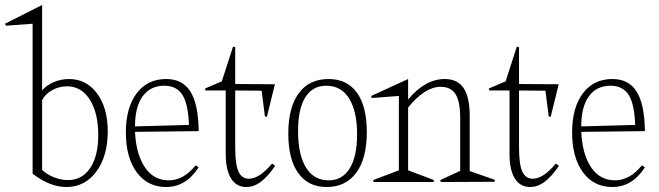

<svg xmlns="http://www.w3.org/2000/svg" viewBox="-81 -730 2644 770"><path d="M87.9 -48.8Q106.4 -30.3 135.3 -19Q164.1 -7.8 191.9 -7.8Q248 -7.8 280.5 -55.9Q313 -104 313 -188Q313 -277.3 279.1 -330.6Q245.1 -383.8 188 -383.8Q155.8 -383.8 127.9 -368.4Q100.1 -353 87.9 -328.1ZM-61 -634.8 87.9 -710V-367.2Q105 -388.2 134.3 -400.6Q163.6 -413.1 195.8 -413.1Q265.6 -413.1 308.3 -355.2Q351.1 -297.4 351.1 -203.1Q351.1 -103.5 305.2 -41.7Q259.3 20 185.1 20Q119.6 20 49.8 -33.2V-634.8L-57.1 -627Z M676.8 -229Q673.8 -312.5 650.6 -349.4Q627.4 -386.2 577.6 -386.2Q522 -386.2 491.2 -344Q460.4 -301.8 460.4 -223.1ZM423.8 -199.2Q423.8 -298.3 467 -355.7Q510.3 -413.1 585.4 -413.1Q650.9 -413.1 682.6 -362.8Q714.4 -312.5 715.8 -204.1L460.4 -201.2Q464.8 -111.3 500 -59.1Q535.2 -6.8 595.7 -6.8Q655.3 -6.8 703.6 -66.9L715.8 -59.1Q665 20 585.4 20Q510.7 20 467.3 -39.1Q423.8 -98.1 423.8 -199.2Z M741.2 -375 808.6 -403.8 853.5 -543 862.3 -541V-393.1L1021.5 -392.1L989.3 -261.2L981.4 -263.2L968.3 -366.2L862.3 -367.2V-138.2Q862.3 -71.8 875.2 -42.5Q888.2 -13.2 917.5 -13.2Q959 -13.2 1010.3 -74.2L1022.5 -64.9Q992.2 -21 964.6 -0.5Q937 20 907.2 20Q866.7 20 845.5 -14.4Q824.2 -48.8 824.2 -112.8V-367.2H743.2Z M1229 20Q1155.3 20 1115.2 -35.6Q1075.2 -91.3 1075.2 -194.8Q1075.2 -299.3 1117.2 -356.2Q1159.2 -413.1 1236.8 -413.1Q1311 -413.1 1350.6 -358.2Q1390.1 -303.2 1390.1 -200.2Q1390.1 -94.7 1347.9 -37.4Q1305.7 20 1229 20ZM1114.3 -204.1Q1114.3 -109.9 1146 -58.3Q1177.7 -6.8 1236.8 -6.8Q1292 -6.8 1321.5 -54.7Q1351.1 -102.5 1351.1 -190.9Q1351.1 -283.7 1319.1 -335Q1287.1 -386.2 1228 -386.2Q1172.4 -386.2 1143.3 -339.6Q1114.3 -293 1114.3 -204.1Z M1409.7 -336.9 1407.7 -345.2 1555.7 -413.1V-331.1Q1624 -413.1 1702.6 -413.1Q1753.9 -413.1 1778.3 -376.7Q1802.7 -340.3 1802.7 -264.2V-43.9L1903.8 -8.8L1901.9 -1L1686.5 0L1684.6 -7.8L1764.6 -44.9V-256.8Q1764.6 -322.3 1746.1 -352.1Q1727.5 -381.8 1686.5 -381.8Q1622.6 -381.8 1555.7 -298.8V-46.9L1659.7 -7.8L1657.7 0H1417.5L1415.5 -7.8L1518.6 -46.9V-345.2Z M1879.4 -375 1946.8 -403.8 1991.7 -543 2000.5 -541V-393.1L2159.7 -392.1L2127.4 -261.2L2119.6 -263.2L2106.4 -366.2L2000.5 -367.2V-138.2Q2000.5 -71.8 2013.4 -42.5Q2026.4 -13.2 2055.7 -13.2Q2097.2 -13.2 2148.4 -74.2L2160.6 -64.9Q2130.4 -21 2102.8 -0.5Q2075.2 20 2045.4 20Q2004.9 20 1983.6 -14.4Q1962.4 -48.8 1962.4 -112.8V-367.2H1881.3Z M2466.3 -229Q2463.4 -312.5 2440.2 -349.4Q2417 -386.2 2367.2 -386.2Q2311.5 -386.2 2280.8 -344Q2250 -301.8 2250 -223.1ZM2213.4 -199.2Q2213.4 -298.3 2256.6 -355.7Q2299.8 -413.1 2375 -413.1Q2440.4 -413.1 2472.2 -362.8Q2503.9 -312.5 2505.4 -204.1L2250 -201.2Q2254.4 -111.3 2289.6 -59.1Q2324.7 -6.8 2385.3 -6.8Q2444.8 -6.8 2493.2 -66.9L2505.4 -59.1Q2454.6 20 2375 20Q2300.3 20 2256.8 -39.1Q2213.4 -98.1 2213.4 -199.2Z"/></svg>

Font: Halibut Cnd Thin
Style: Regular
Weight: 250
Width: 3
Designer: Matteo Maggi
Foundry: Collletttivo
Version: Version 3.080 | FøM Fix